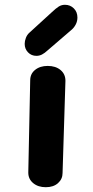

<svg xmlns="http://www.w3.org/2000/svg" viewBox="-20 -783 390 801"><path d="M98 -63 106 -448Q106 -475 126.5 -491.5Q147 -508 179 -508Q212 -508 232.5 -491Q253 -474 253 -446L241 -61Q241 -36 222 -19Q203 -2 171 -2Q139 -2 118.5 -19Q98 -36 98 -63ZM83 -600Q83 -612 88 -625Q93 -638 102 -646L195 -731Q214 -749 225.5 -756Q237 -763 251 -763Q273 -763 288 -748Q303 -733 303 -710Q303 -695 296.5 -682Q290 -669 280 -660L180 -574Q166 -561 155 -555.5Q144 -550 132 -550Q111 -550 97 -564.5Q83 -579 83 -600Z"/></svg>

Font: Mali
Style: Bold
Weight: 700
Designer: Kitiyaporn Chalermlarp | Katatrad Aksorn Co.,Ltd.
Foundry: Cadson Demak Co.,Ltd.
Version: Version 1.000; ttfautohint (v1.6)